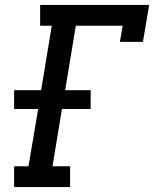

<svg xmlns="http://www.w3.org/2000/svg" viewBox="-20 -755 640 775"><path d="M37 0V-84H95L134 -315H37V-391H146L189 -651H142V-735H582L557 -586H464L475 -651H286L243 -391H346V-315H230L192 -84H263V0Z"/></svg>

Font: Iosevka Etoile Medium Oblique
Style: Regular
Weight: 500
Italic angle: -9°
Designer: Belleve Invis
Foundry: Belleve Invis
Version: Version 15.5.2; ttfautohint (v1.8.4)